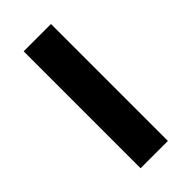

<svg xmlns="http://www.w3.org/2000/svg" viewBox="-201 -672 722 722"><g transform="rotate(-45 159.5 -311.0)"><path d="M86.3 0V-621.8H231.5V0Z"/></g></svg>

Font: Playfair 144pt SemiExpanded Black
Style: Regular
Weight: 900
Width: 6
Designer: Claus Eggers Sørensen
Foundry: Claus Eggers Sørensen
Version: Version 2.203